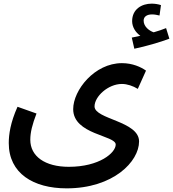

<svg xmlns="http://www.w3.org/2000/svg" viewBox="-20 -801 948 1052"><path d="M908 -589 890 -647C870 -639 847 -631 822 -624C798 -632 767 -655 767 -688C767 -709 784 -722 813 -722C828 -722 841 -719 854 -716L862 -773C847 -778 829 -781 811 -781C757 -781 704 -751 704 -685C704 -652 724 -622 749 -605C736 -602 722 -599 702 -595L716 -534C779 -547 858 -570 908 -589ZM28 -17C28 149 163 231 345 231C601 231 742 84 742 -26C742 -138 498 -147 498 -218C498 -272 572 -341 648 -341C677 -341 709 -330 735 -314L780 -414C752 -434 706 -455 648 -455C498 -455 381 -307 381 -203C381 -63 614 -60 614 -9C614 36 525 113 357 113C226 113 146 55 146 -35C146 -76 157 -119 180 -179L76 -216C37 -129 28 -64 28 -17Z"/></svg>

Font: Noto Sans Arabic UI Semi
Style: Regular
Weight: 600
Designer: Nadine Chahine - Monotype Design Team
Foundry: Monotype Imaging Inc.
Version: Version 1.900